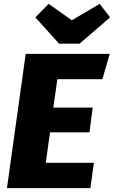

<svg xmlns="http://www.w3.org/2000/svg" viewBox="-20 -974 590 994"><path d="M510 -564H277L256 -417H460L443 -289H239L217 -131H466L448 0H16L113 -695H548ZM550 -884 392 -748H286L163 -884L232 -954L352 -869L496 -954Z"/></svg>

Font: Trujillo ExtraBold
Style: Italic
Weight: 800
Italic angle: -8°
Designer: Fira Sans original fonts by bBox Type GmbH, Carrois Corporate GbR, & Edenspiekermann AG / Changes by Cristiano Sobral
Foundry: Fira Sans original fonts by bBox Type GmbH, Carrois Corporate GbR, & Edenspiekermann AG / Changes by Cristiano Sobral
Version: Version 4.301;July 28, 2020;FontCreator 13.0.0.2655 64-bit